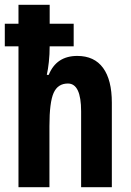

<svg xmlns="http://www.w3.org/2000/svg" viewBox="-23 -780 545 800"><path d="M184 -760V-681H284V-587H184V-590Q184 -553 180.5 -521.5Q177 -490 172 -468H180Q212 -547 299 -547Q370 -547 406.5 -497Q443 -447 443 -352V0H315V-316Q315 -432 260 -432Q218 -432 200.5 -393Q183 -354 183 -255V0H54V-587H-3V-681H54V-760Z"/></svg>

Font: Noto Sans Telugu ExtraCondensed
Style: Bold
Weight: 700
Width: 2
Designer: Jelle Bosma - Monotype Design Team
Foundry: Monotype Imaging Inc.
Version: Version 2.005; ttfautohint (v1.8.4.7-5d5b)